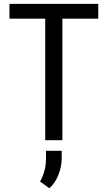

<svg xmlns="http://www.w3.org/2000/svg" viewBox="-20 -731 561 1001"><path d="M492.2 -633.8H305.2V0H215.8V-633.8H29.3V-710.9H492.2ZM219.7 55.2H301.8V92.3Q301.8 138.2 284.2 181.6Q266.6 225.1 237.3 250.5L189 215.3Q218.8 161.6 219.7 101.1Z"/></svg>

Font: RobotoCondensed-Regular
Style: Regular
Weight: 400
Designer: Google
Version: Version 2.001201; 2014